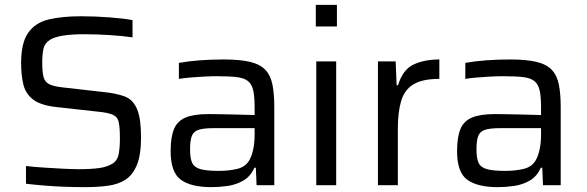

<svg xmlns="http://www.w3.org/2000/svg" viewBox="-20 -763 2417 791"><path d="M329 8Q291 8 248 6.5Q205 5 163 1.5Q121 -2 87 -6V-79Q122 -75 162 -72.5Q202 -70 239.5 -68Q277 -66 303 -66Q356 -66 388 -70.5Q420 -75 442 -88Q464 -101 469 -128.5Q474 -156 474 -190Q474 -236 469.5 -258.5Q465 -281 445.5 -290Q426 -299 383 -303L212 -322Q148 -329 117 -352.5Q86 -376 76.5 -414Q67 -452 67 -504Q67 -587 96.5 -628.5Q126 -670 181 -683Q236 -696 314 -696Q371 -696 431 -691.5Q491 -687 526 -680V-609Q487 -615 431.5 -618.5Q376 -622 329 -622Q222 -622 186 -599Q164 -585 159 -562Q154 -539 154 -506Q154 -466 159.5 -445.5Q165 -425 183 -416Q201 -407 238 -403L405 -384Q458 -379 494 -365.5Q530 -352 546 -310Q554 -289 557.5 -261Q561 -233 561 -196Q561 -125 544 -83.5Q527 -42 496.5 -22.5Q466 -3 423 2.5Q380 8 329 8Z M851 8Q767 8 725 -22.5Q683 -53 683 -140Q683 -197 696.5 -230.5Q710 -264 744 -278.5Q778 -293 839 -293Q853 -293 886 -292.5Q919 -292 958 -291Q997 -290 1029 -289V-321Q1029 -366 1023 -391.5Q1017 -417 1001 -429.5Q985 -442 954 -445.5Q923 -449 873 -449Q850 -449 820 -447.5Q790 -446 762 -443.5Q734 -441 717 -438V-504Q797 -518 901 -518Q969 -518 1010.5 -508Q1052 -498 1073.5 -475Q1095 -452 1102.5 -414Q1110 -376 1110 -321V0H1037L1034 -72H1028Q1012 -36 982.5 -19Q953 -2 918 3Q883 8 851 8ZM881 -59Q924 -59 958.5 -67.5Q993 -76 1009 -106Q1029 -146 1029 -209V-235H859Q820 -235 799 -228.5Q778 -222 770.5 -203.5Q763 -185 763 -147Q763 -110 772 -91.5Q781 -73 806.5 -66Q832 -59 881 -59Z M1281 -654V-743H1368V-654ZM1283 0V-510H1365V0Z M1537 0V-510H1610L1614 -412H1620Q1639 -476 1683.5 -497Q1728 -518 1790 -518V-438Q1721 -438 1684 -416Q1647 -394 1633 -348Q1619 -302 1619 -232V0Z M2031 8Q1947 8 1905 -22.5Q1863 -53 1863 -140Q1863 -197 1876.5 -230.5Q1890 -264 1924 -278.5Q1958 -293 2019 -293Q2033 -293 2066 -292.5Q2099 -292 2138 -291Q2177 -290 2209 -289V-321Q2209 -366 2203 -391.5Q2197 -417 2181 -429.5Q2165 -442 2134 -445.5Q2103 -449 2053 -449Q2030 -449 2000 -447.5Q1970 -446 1942 -443.5Q1914 -441 1897 -438V-504Q1977 -518 2081 -518Q2149 -518 2190.5 -508Q2232 -498 2253.5 -475Q2275 -452 2282.5 -414Q2290 -376 2290 -321V0H2217L2214 -72H2208Q2192 -36 2162.5 -19Q2133 -2 2098 3Q2063 8 2031 8ZM2061 -59Q2104 -59 2138.5 -67.5Q2173 -76 2189 -106Q2209 -146 2209 -209V-235H2039Q2000 -235 1979 -228.5Q1958 -222 1950.5 -203.5Q1943 -185 1943 -147Q1943 -110 1952 -91.5Q1961 -73 1986.5 -66Q2012 -59 2061 -59Z"/></svg>

Font: Saira
Style: Regular
Weight: 400
Designer: Hector Gatti with collaboration of the Omnibus-Type team
Foundry: Omnibus-Type
Version: Version 1.100; ttfautohint (v1.8.3)